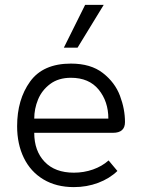

<svg xmlns="http://www.w3.org/2000/svg" viewBox="-20 -755 581 785"><path d="M50 -239Q50 -348 103 -421.5Q156 -495 270 -495Q351 -495 400.5 -456.5Q450 -418 470.5 -363.5Q491 -309 491 -256Q491 -212 442 -212H120Q120 -138 162.5 -93.5Q205 -49 282 -49Q323 -49 360 -62Q397 -75 424 -99L460 -56Q428 -25 381.5 -7.5Q335 10 282 10Q210 10 157.5 -21.5Q105 -53 77.5 -109.5Q50 -166 50 -239ZM423 -270Q423 -340 383.5 -388.5Q344 -437 270 -437Q219 -437 185 -411.5Q151 -386 135.5 -348Q120 -310 120 -270ZM328 -735H404L297 -560H241Z"/></svg>

Font: Niramit Light
Style: Regular
Weight: 300
Designer: Katatrad Aksorn Co.,Ltd.
Foundry: Cadson Demak Co.,Ltd.
Version: Version 1.000; ttfautohint (v1.6)